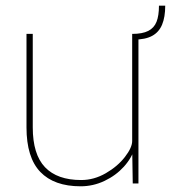

<svg xmlns="http://www.w3.org/2000/svg" viewBox="-20 -644 600 674"><path d="M73 -197V-525H95V-197Q95 -102 138 -57Q181 -12 265 -12Q310 -12 351.5 -36Q393 -60 418.5 -93Q444 -126 444 -149V-525Q480 -525 500.5 -535.5Q521 -546 529.5 -567.5Q538 -589 538 -624H560Q560 -584 549 -557.5Q538 -531 514 -518Q490 -505 450 -505L466 -517V0H446L444 -124L454 -127Q443 -90 415 -59Q387 -28 347 -9Q307 10 263 10Q170 10 121.5 -40.5Q73 -91 73 -197Z"/></svg>

Font: Easer Grotesk Variable
Style: Regular
Weight: 400
Designer: Boardeaser, Bonnie Shaver-Troup, Thomas Jockin
Foundry: Lexend
Version: Version 1.001;Glyphs 3.1.2 (3151)